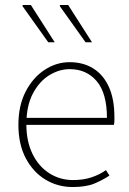

<svg xmlns="http://www.w3.org/2000/svg" viewBox="-20 -740 518 772"><path d="M272 12Q212 12 162.5 -18Q113 -48 83.5 -104Q54 -160 54 -238Q54 -316 83.5 -372.5Q113 -429 160 -459.5Q207 -490 260 -490Q315 -490 355.5 -464.5Q396 -439 418 -390Q440 -341 440 -270Q440 -263 440 -255Q440 -247 438 -238H70V-266H410Q410 -365 369 -413.5Q328 -462 260 -462Q218 -462 178 -437.5Q138 -413 112 -363.5Q86 -314 86 -240Q86 -172 110.5 -121.5Q135 -71 178 -43.5Q221 -16 274 -16Q315 -16 348 -27Q381 -38 406 -56L420 -34Q393 -16 359.5 -2Q326 12 272 12ZM174 -570 70 -716 72 -720H104L200 -570ZM324 -570 220 -716 222 -720H254L350 -570Z"/></svg>

Font: Source Sans 3 ExtraLight ExtraLight
Style: Regular
Weight: 250
Version: Version 3.052;hotconv 1.1.0;makeotfexe 2.6.0